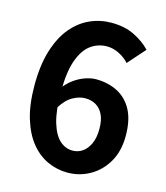

<svg xmlns="http://www.w3.org/2000/svg" viewBox="-114 -842 818 944"><g transform="rotate(15 295.0 -370.0)"><path d="M316 14Q264 14 215.5 -8Q167 -30 130 -75.5Q93 -121 71.5 -191.5Q50 -262 50 -360Q50 -463 73.5 -538Q97 -613 137 -660.5Q177 -708 228.5 -731Q280 -754 337 -754Q405 -754 454.5 -729.5Q504 -705 537 -670L459 -582Q440 -604 409 -620Q378 -636 346 -636Q301 -636 264.5 -610Q228 -584 206 -524Q184 -464 184 -360Q184 -264 201.5 -206.5Q219 -149 248 -123Q277 -97 313 -97Q341 -97 363.5 -112.5Q386 -128 400 -158.5Q414 -189 414 -234Q414 -278 400.5 -306Q387 -334 363.5 -348Q340 -362 308 -362Q278 -362 245 -343.5Q212 -325 184 -279L177 -378Q197 -406 224.5 -426Q252 -446 281.5 -456Q311 -466 335 -466Q397 -466 445.5 -441Q494 -416 521 -365Q548 -314 548 -234Q548 -158 516.5 -102.5Q485 -47 432 -16.5Q379 14 316 14Z"/></g></svg>

Font: Noto Sans JP Thin
Style: Bold
Weight: 700
Version: Version 2.004-H2;hotconv 1.0.118;makeotfexe 2.5.65603